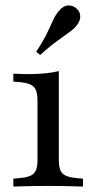

<svg xmlns="http://www.w3.org/2000/svg" viewBox="-20 -685 346 705"><path d="M117.7 -206.5V-316.9Q117.7 -351.6 104.4 -365.7Q91.1 -379.8 55.6 -383.1L29 -385.5V-414.5Q45.2 -413.7 58.1 -413.3Q71 -412.9 84.7 -412.9Q117.7 -412.9 146 -415.7Q174.2 -418.5 196 -424.2V-414.5V-206.5ZM157.3 -2.4Q119.4 -2.4 89.9 -1.6Q60.5 -0.8 29 0V-29L56.5 -31.5Q91.1 -34.7 104.4 -48.4Q117.7 -62.1 117.7 -96V-206.5H196V-96Q196 -62.1 209.3 -48.4Q222.6 -34.7 257.3 -31.5L284.7 -29V0Q253.2 -0.8 223.8 -1.6Q194.4 -2.4 157.3 -2.4ZM127.4 -483.1 112.9 -495.2Q139.5 -535.5 152.8 -563.3Q166.1 -591.1 175 -610.9Q183.9 -630.6 196 -644.4Q211.3 -663.7 229 -664.9Q246.8 -666.1 259.7 -654.8Q273.4 -644.4 274.6 -626.6Q275.8 -608.9 260.5 -590.3Q251.6 -579 239.5 -570.2Q227.4 -561.3 211.3 -550Q195.2 -538.7 174.6 -523Q154 -507.3 127.4 -483.1Z"/></svg>

Font: Playfair 5pt SemiExpanded Light
Style: Regular
Weight: 400
Version: Version 2.203